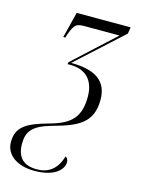

<svg xmlns="http://www.w3.org/2000/svg" viewBox="-169 -603 668 911"><g transform="rotate(15 165.5 -148.0)"><path d="M91 240C190 240 231 197 231 160C231 148 225 138 217 136C198 202 156 230 101 230C38 230 2 200 2 131C2 70 26 38 117 12C239 -21 308 -53 308 -167C308 -258 248 -300 128 -300L352 -504L357 -536H92L60 -409H70L75 -425C96 -482 106 -485 149 -485H316L115 -300L113 -290H127C205 -290 246 -243 246 -165C246 -63 202 -23 104 4C-6 34 -51 63 -51 136C-51 201 9 240 91 240Z"/></g></svg>

Font: Noto Serif Display Condensed Light
Style: Italic
Weight: 300
Width: 3
Italic angle: -12°
Designer: Monotype Design Team
Foundry: Monotype Imaging Inc.
Version: Version 2.009